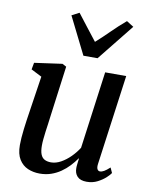

<svg xmlns="http://www.w3.org/2000/svg" viewBox="-92 -897 765 975"><g transform="rotate(10 291.0 -410.0)"><path d="M180 10Q147 10 119 -2Q91 -14 73.8 -41.5Q56.5 -69 56.5 -115.5Q56.5 -132 58 -153.5Q59.5 -175 62.5 -199Q65.5 -223 68.8 -246.5Q72 -270 75.5 -291L103.5 -476L48.5 -504L55 -539L198 -559L219 -548L184.5 -288.5Q182 -267.5 179 -246.2Q176 -225 173.2 -204.5Q170.5 -184 168.8 -165.8Q167 -147.5 167 -133Q167 -103 174 -86.2Q181 -69.5 194.5 -62.8Q208 -56 227 -56Q252 -56 277.8 -70.2Q303.5 -84.5 326.2 -107.2Q349 -130 365 -155.5L419 -554H527.5L464 -90Q461.5 -71.5 466.2 -62.8Q471 -54 480 -54Q489.5 -54 501 -60.5Q512.5 -67 530 -83L542 -56.5Q537 -48 520.2 -32.2Q503.5 -16.5 478.5 -3.5Q453.5 9.5 422.5 9.5Q389.5 9.5 374 -7Q358.5 -23.5 359 -50.5Q359 -53 359.2 -58.5Q359.5 -64 360.5 -71.2Q361.5 -78.5 362.2 -86Q363 -93.5 364 -99.5L362.5 -100.5Q348 -79.5 329.5 -59.8Q311 -40 288.2 -24.2Q265.5 -8.5 238.5 0.8Q211.5 10 180 10ZM295.5 -618 200 -809.5 238.5 -829.5Q263.5 -797.5 289 -764.2Q314.5 -731 341 -697.5Q378 -730.5 411 -763.5Q444 -796.5 483 -829.5L519.5 -806.5L368.5 -618Z"/></g></svg>

Font: Merriweather 36pt Medium
Style: Italic
Weight: 500
Italic angle: -7.8°
Version: Version 2.101